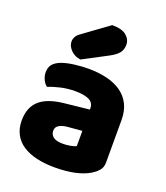

<svg xmlns="http://www.w3.org/2000/svg" viewBox="-139 -840 822 951"><g transform="rotate(20 272.0 -364.0)"><path d="M260 -108Q277 -108 297.5 -111.5Q318 -115 328 -121V-201L256 -195Q228 -193 210 -183Q192 -173 192 -153Q192 -133 207.5 -120.5Q223 -108 260 -108ZM252 -501Q306 -501 350.5 -490Q395 -479 426.5 -456.5Q458 -434 475 -399.5Q492 -365 492 -318V-94Q492 -68 477.5 -51.5Q463 -35 443 -23Q378 16 260 16Q207 16 164.5 6Q122 -4 91.5 -24Q61 -44 44.5 -75Q28 -106 28 -147Q28 -216 69 -253Q110 -290 196 -299L327 -313V-320Q327 -349 301.5 -361.5Q276 -374 228 -374Q190 -374 154 -366Q118 -358 89 -346Q76 -355 67 -373.5Q58 -392 58 -412Q58 -438 70.5 -453.5Q83 -469 109 -480Q138 -491 177.5 -496Q217 -501 252 -501ZM288 -744Q340 -744 363.5 -724Q387 -704 387 -676Q387 -650 373 -632.5Q359 -615 327 -598L198 -530Q168 -533 147 -554Q126 -575 126 -599Q126 -611 132 -623Q138 -635 152 -645Z"/></g></svg>

Font: Baloo
Style: Regular
Weight: 400
Designer: Sarang Kulkarni and Ek Type
Foundry: Ek Type
Version: Version 1.443;PS 1.000;hotconv 16.6.51;makeotf.lib2.5.65220;